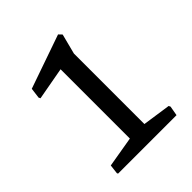

<svg xmlns="http://www.w3.org/2000/svg" viewBox="-157 -633 730 730"><g transform="rotate(-45 208.0 -268.0)"><path d="M56.6 -4.4 58.6 0H373L379.9 -39.1L376.5 -45.9L262.7 -62.5V-441.4L283.7 -522.9L271.5 -535.6L54.7 -460L49.3 -418L52.7 -411.1L184.6 -435.1V-62.5L61 -41.5Z"/></g></svg>

Font: Trykker
Style: Regular
Weight: 400
Designer: Magnus Gaarde
Foundry: Magnus Gaarde
Version: Version 1.001